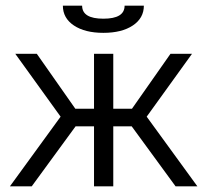

<svg xmlns="http://www.w3.org/2000/svg" viewBox="-20 -658 732 678"><path d="M202 -638H270Q270 -592 345 -592Q420 -592 420 -638H488Q488 -594 449 -568Q410 -542 345 -542Q280 -542 241 -568Q202 -594 202 -638ZM15 0 194 -246 34 -468H110L246 -274H312V-468H380V-274H446L582 -468H658L498 -246L677 0H600L445 -212H380V0H312V-212H247L92 0Z"/></svg>

Font: Didact Gothic
Style: Regular
Weight: 400
Designer: Daniel Johnson
Foundry: Daniel Johnson
Version: Version 2.101;PS 002.101;hotconv 1.0.88;makeotf.lib2.5.64775